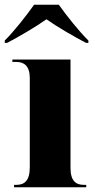

<svg xmlns="http://www.w3.org/2000/svg" viewBox="-48 -786 400 806"><path d="M-28 -616V-606H-18C28 -630 102 -673 147 -705C192 -673 267 -630 313 -606H323V-616C284 -654 231 -721 199 -766H95C63 -721 11 -654 -28 -616ZM11 0H314V-10H304C271 -10 248 -26 248 -81V-536H4V-526H21C52 -526 77 -510 77 -459V-83C77 -27 54 -10 21 -10H11Z"/></svg>

Font: Noto Serif Display Condensed Black
Style: Regular
Weight: 900
Width: 3
Designer: Monotype Design Team
Foundry: Monotype Imaging Inc.
Version: Version 2.009